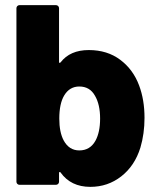

<svg xmlns="http://www.w3.org/2000/svg" viewBox="-20 -720 613 748"><path d="M522 -387Q543 -331 543 -261Q543 -199 527 -145Q505 -74 452.5 -33Q400 8 332 8Q256 8 216 -48Q215 -50 213 -50Q213 -50 211.5 -49.5Q210 -49 210 -46V-12Q210 -7 206.5 -3.5Q203 0 198 0H56Q51 0 47.5 -3.5Q44 -7 44 -12V-688Q44 -693 47.5 -696.5Q51 -700 56 -700H198Q203 -700 206.5 -696.5Q210 -693 210 -688V-479Q210 -476 211 -475.5Q212 -475 213 -475Q214 -475 216 -477Q253 -525 326 -525Q398 -525 448.5 -487Q499 -449 522 -387ZM352 -172Q370 -205 370 -258Q370 -313 350 -347Q330 -383 289 -383Q251 -383 230 -348Q211 -316 211 -258Q211 -205 228 -173Q249 -134 289 -134Q331 -134 352 -172Z"/></svg>

Font: LinhAnh ExtBd
Style: Regular
Weight: 800
Designer: Jeremy Tribby
Foundry: Tribby Type
Version: Version 1.408